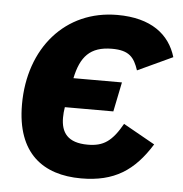

<svg xmlns="http://www.w3.org/2000/svg" viewBox="-45 -580 605 635"><g transform="rotate(5 258.0 -262.5)"><path d="M247 12C357 12 422 -31 478 -121L373 -180C339 -120 311 -101 259 -101C192 -101 170 -134 170 -183C170 -194 171 -206 173 -218H334L354 -316H193C208 -388 239 -424 312 -424C369 -424 386 -402 400 -360L516 -414C494 -488 432 -537 320 -537C147 -537 31 -402 31 -215C31 -52 121 12 247 12Z"/></g></svg>

Font: LVC Sans
Style: Bold Italic
Weight: 700
Italic angle: -11.31°
Designer: Mike Abbink, Paul van der Laan, Pieter van Rosmalen
Foundry: Bold Monday
Version: Version 3.0